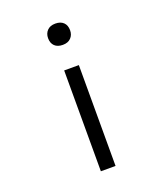

<svg xmlns="http://www.w3.org/2000/svg" viewBox="-138 -843 796 934"><g transform="rotate(-20 259.5 -375.5)"><path d="M222 0V-522H298V0ZM259 -641Q232 -641 217 -655.5Q202 -670 202 -696Q202 -720 217 -735.5Q232 -751 259 -751Q286 -751 301 -736.5Q316 -722 316 -696Q316 -672 301 -656.5Q286 -641 259 -641Z"/></g></svg>

Font: Lexend Zetta Light
Style: Regular
Weight: 300
Designer: Bonnie Shaver-Troup, Thomas Jockin
Foundry: Lexend
Version: Version 1.007